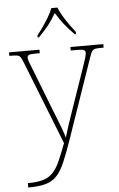

<svg xmlns="http://www.w3.org/2000/svg" viewBox="-64 -810 678 1093"><g transform="rotate(-5 274.5 -263.0)"><path d="M52 215Q108 215 142 204Q176 193 198 168.5Q220 144 237.5 104Q255 64 277 6L90 -468Q81 -492 74 -502Q67 -512 54 -514Q41 -516 13 -516H10V-536H184V-516H159Q128 -516 120.5 -511Q113 -506 113 -495Q113 -485 120.5 -467Q128 -449 144 -407L220 -212Q232 -181 246 -146Q260 -111 272 -79Q284 -47 290 -24Q299 -56 310.5 -90.5Q322 -125 338 -171L425 -423Q433 -447 439 -466Q445 -485 445 -495Q445 -506 437.5 -511Q430 -516 399 -516H361V-536H549V-516H545Q517 -516 503.5 -514Q490 -512 483 -502Q476 -492 468 -468L312 -16Q285 62 263.5 112.5Q242 163 216.5 190.5Q191 218 152.5 229Q114 240 53 240H52ZM180 -619Q196 -638 214 -664Q232 -690 248 -717Q264 -744 272 -766H307Q315 -744 331 -717Q347 -690 365.5 -664Q384 -638 399 -619V-606H392Q355 -644 333.5 -671.5Q312 -699 289 -736Q267 -699 246 -671.5Q225 -644 187 -606H180Z"/></g></svg>

Font: Noto Serif Myanmar Thin
Style: Regular
Weight: 100
Designer: Ben Mitchell and the Monotype Design Team
Foundry: Monotype Imaging Inc.
Version: Version 2.106; ttfautohint (v1.8.4.7-5d5b)